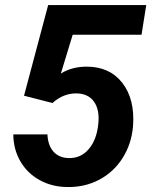

<svg xmlns="http://www.w3.org/2000/svg" viewBox="-20 -731 602 761"><path d="M75.2 -351.6 170.9 -710.9H559.6L541 -593.3H268.1L221.2 -439.5Q264.6 -466.8 323.7 -466.8Q415 -466.8 465.1 -402.1Q515.1 -337.4 507.3 -231.4Q501.5 -161.1 466.1 -105Q430.7 -48.8 373 -18.6Q315.4 11.7 246.1 10.3Q186 9.8 137 -17.3Q87.9 -44.4 60.5 -92Q33.2 -139.6 32.7 -198.2H168Q169.9 -154.8 191.9 -130.1Q213.9 -105.5 251.5 -104.5Q300.3 -103 331.8 -140.1Q363.3 -177.2 369.6 -239.7Q375.5 -295.4 352.8 -327.6Q330.1 -359.9 283.7 -360.8Q231.9 -361.8 188 -322.8Z"/></svg>

Font: RobotoDraft
Style: Bold Italic
Weight: 700
Italic angle: -12°
Version: Version 2.001150; 2014